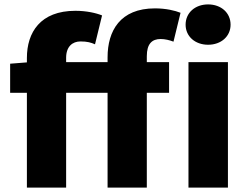

<svg xmlns="http://www.w3.org/2000/svg" viewBox="-20 -851 1124 871"><path d="M468 -569H280V-589C280 -640 309 -663 345 -663C376 -663 393 -658 411 -650L443 -781C416 -792 372 -802 322 -802C163 -802 102 -704 102 -588V-568L26 -562V-430H102V0H280V-430H468V0H646V-430H747V-569H646V-596C646 -653 670 -674 709 -674C728 -674 749 -669 767 -662L799 -793C774 -803 733 -813 683 -813C525 -813 468 -711 468 -591ZM924 -648C983 -648 1026 -686 1026 -739C1026 -793 983 -831 924 -831C865 -831 822 -793 822 -739C822 -686 865 -648 924 -648ZM835 0H1014V-569H835Z"/></svg>

Font: Noto Sans CJK Black
Style: Bold
Weight: 900
Designer: Ryoko NISHIZUKA (kana & ideographs); Paul D. Hunt (Latin, Greek & Cyrillic); Wenlong ZHANG (bopomofo); Sandoll Communica
Foundry: Adobe Systems Incorporated
Version: Version 1.000;PS 1;hotconv 1.0.78;makeotf.lib2.5.61930